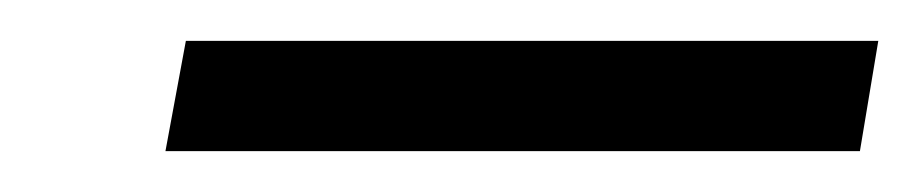

<svg xmlns="http://www.w3.org/2000/svg" viewBox="-20 -672 450 94"><path d="M61 -598 71 -652H410L401 -598Z"/></svg>

Font: DM Sans 20pt Light
Style: Italic
Weight: 300
Italic angle: -10°
Version: Version 4.004;gftools[0.9.30]